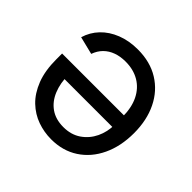

<svg xmlns="http://www.w3.org/2000/svg" viewBox="-142 -704 863 863"><g transform="rotate(45 289.0 -273.0)"><path d="M274.9 -554.2Q353.5 -554.2 410.4 -519Q467.3 -483.9 498 -421.1Q528.8 -358.4 528.8 -275.4Q528.8 -192.4 498.5 -128.4Q468.3 -64.5 413.3 -28.6Q358.4 7.3 284.7 7.3Q239.7 7.3 197.5 -7.6Q155.3 -22.5 121.3 -54.9Q87.4 -87.4 67.1 -139.4Q46.9 -191.4 46.9 -265.1V-300.3H470.7V-226.6H94.2L134.8 -253.4Q134.8 -200.2 151.9 -158.7Q168.9 -117.2 202.1 -93.8Q235.4 -70.3 284.7 -70.3Q333.5 -70.3 368.4 -94.2Q403.3 -118.2 421.9 -157Q440.4 -195.8 440.4 -241.2V-288.6Q440.4 -349.1 419.9 -390.9Q399.4 -432.6 362.1 -454.6Q324.7 -476.6 274.4 -476.6Q241.7 -476.6 215.1 -467Q188.5 -457.5 169.4 -438.5Q150.4 -419.4 140.6 -391.6L55.7 -412.6Q68.4 -455.1 98.6 -486.8Q128.9 -518.6 174.1 -536.4Q219.2 -554.2 274.9 -554.2Z"/></g></svg>

Font: Inter 16pt
Style: Regular
Weight: 400
Version: Version 4.001;git-66647c0bb